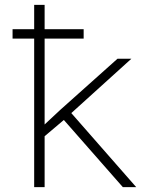

<svg xmlns="http://www.w3.org/2000/svg" viewBox="-20 -770 640 790"><path d="M120.6 0H163.6V-209.5L242.7 -276.4L485.4 0H540.5L273.4 -304.7L520.5 -528.3H463.4L228.5 -318.4L163.6 -257.8V-611.3H324.2V-649.9H163.6V-750H120.6V-649.9H31.7V-611.3H120.6Z"/></svg>

Font: Roboto Mono ExtraLight
Style: Regular
Weight: 250
Monospace: yes
Designer: Google
Version: Version 3.000